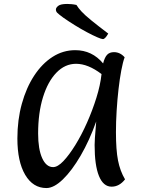

<svg xmlns="http://www.w3.org/2000/svg" viewBox="-20 -938 727 972"><path d="M215 14Q147 14 107.5 -53Q68 -120 68 -237Q68 -331 90.5 -412.5Q113 -494 153 -555Q193 -616 246 -650Q299 -684 361 -684Q446 -684 502 -617Q510 -648 522.5 -661Q535 -674 557 -674Q588 -674 611 -648Q602 -624 594 -581.5Q586 -539 580 -486.5Q574 -434 570.5 -377.5Q567 -321 567 -269Q567 -179 577.5 -125.5Q588 -72 613 -30Q584 7 545 7Q503 7 481 -47Q459 -101 459 -204Q459 -219 460.5 -240.5Q462 -262 464 -284.5Q466 -307 467 -323Q433 -227 388.5 -150.5Q344 -74 298.5 -30Q253 14 215 14ZM249 -92Q272 -92 301 -122.5Q330 -153 361.5 -204Q393 -255 420.5 -317Q448 -379 468 -443Q488 -507 494 -563Q426 -615 365 -615Q309 -615 265.5 -570Q222 -525 197.5 -445.5Q173 -366 173 -262Q173 -183 193.5 -137.5Q214 -92 249 -92ZM501 -740Q494 -740 472 -749.5Q450 -759 420 -775Q390 -791 358.5 -810.5Q327 -830 300 -849Q277 -866 270 -873Q263 -880 263 -890Q263 -899 275 -908.5Q287 -918 320 -918Q330 -918 341.5 -917Q353 -916 367 -913Q376 -898 392.5 -880Q409 -862 441.5 -835.5Q474 -809 528 -768Q512 -740 501 -740Z"/></svg>

Font: Paprika
Style: Regular
Weight: 400
Designer: Eduardo Rodriguez Tunni
Foundry: Eduardo Rodriguez Tunni
Version: Version 1.010; ttfautohint (v1.8.3)